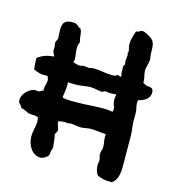

<svg xmlns="http://www.w3.org/2000/svg" viewBox="-119 -824 866 954"><g transform="rotate(15 314.5 -347.5)"><path d="M622 -446C622 -477 601 -468 582 -474L573 -480L568 -481H567V-488C567 -508 559 -526 559 -543C559 -563 569 -582 569 -603C569 -612 566 -621 566 -630C564 -676 570 -698 524 -720C515 -724 506 -730 497 -730C486 -730 478 -719 468 -720H466C458 -697 450 -674 450 -649C450 -637 456 -625 456 -614C456 -611 455 -609 453 -607C453 -604 456 -600 456 -595C456 -584 453 -573 453 -562C453 -558 454 -553 456 -549C455 -541 449 -545 449 -533C449 -518 449 -499 453 -485V-483H448C443 -483 440 -487 434 -487C423 -479 418 -479 403 -479C372 -479 344 -488 312 -488C301 -488 293 -484 282 -484C275 -484 268 -487 260 -487C253 -487 247 -483 240 -483C228 -483 216 -488 205 -491V-492C205 -498 208 -503 208 -507C208 -524 203 -543 203 -561C203 -574 205 -586 211 -597C201 -616 208 -644 195 -662C171 -670 182 -682 149 -682C109 -682 99 -665 99 -627C99 -613 101 -599 101 -585C101 -579 92 -570 92 -560C92 -553 95 -546 95 -538C95 -531 93 -524 95 -517C97 -508 104 -502 105 -494C73 -491 45 -483 22 -464V-450C22 -435 24 -421 26 -406C43 -399 58 -392 79 -392C85 -392 92 -392 98 -393C100 -386 105 -379 105 -372C105 -356 97 -340 97 -324C97 -321 97 -317 98 -314C87 -319 88 -307 74 -307C66 -307 58 -309 50 -307C23 -301 -6 -270 -6 -242C-6 -219 9 -222 14 -204C31 -204 44 -191 59 -188C74 -185 91 -189 105 -181C107 -175 108 -167 108 -160C108 -134 98 -109 98 -82C98 -42 122 9 169 9C181 9 202 -3 208 -14C210 -19 210 -30 211 -36C212 -42 217 -50 217 -56C217 -62 211 -114 208 -120C209 -130 218 -134 218 -145C218 -159 207 -171 208 -185V-188C219 -192 231 -193 242 -193C246 -193 265 -189 266 -194C286 -194 304 -188 324 -188C341 -188 357 -194 375 -194C401 -194 427 -188 453 -188C449 -166 457 -144 457 -123C457 -109 450 -97 450 -85C450 -74 456 -64 456 -54C456 -46 453 -38 453 -30C453 -12 457 7 469 22C489 30 510 36 532 35H543C573 17 576 -26 576 -57C576 -108 575 -159 575 -210C575 -237 569 -262 569 -288C569 -303 570 -318 569 -333C568 -348 562 -363 562 -378C562 -383 564 -388 565 -393C594 -399 622 -415 622 -446ZM205 -375C205 -379 204 -384 204 -388C219 -387 233 -387 248 -387C273 -387 296 -394 321 -394C341 -394 365 -386 380 -386C386 -386 387 -393 397 -393C404 -393 411 -390 418 -390C429 -390 441 -391 452 -392C450 -382 449 -371 449 -361C449 -344 459 -331 459 -315C459 -311 458 -307 456 -304C439 -307 423 -308 406 -308C363 -308 320 -303 278 -303C263 -303 206 -301 198 -310C201 -332 205 -353 205 -375Z"/></g></svg>

Font: Margarine
Style: Regular
Weight: 400
Designer: Astigmatic (AOETI)
Foundry: Astigmatic (AOETI)
Version: Version 1.000